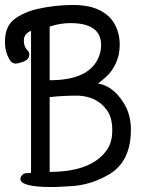

<svg xmlns="http://www.w3.org/2000/svg" viewBox="-62 -737 582 773"><path d="M146 16Q20 16 20 -17Q20 -24 27 -32Q34 -40 47.5 -40Q61 -40 63 -41V-613Q34 -601 34 -574Q34 -550 47 -536Q56 -529 56 -516Q55 -498 34 -489.5Q13 -481 -1 -481Q-9 -482 -17 -488Q-42 -521 -42 -568Q-42 -622 -15 -650Q5 -670 40 -685Q78 -703 160 -713Q200 -717 230 -717Q298 -717 340 -695.5Q382 -674 401 -637.5Q420 -601 420 -557Q420 -516 404.5 -482.5Q389 -449 364.5 -427Q340 -405 332 -401Q400 -390 445 -307Q465 -265 465 -215Q465 -88 379 -36Q300 11 213 13Q173 16 146 16ZM138 -45Q312 -45 372 -139Q390 -168 390 -212Q390 -265 368 -294Q328 -349 252 -352Q189 -352 138 -346ZM138 -414H139Q279 -414 325 -487Q345 -519 345 -556Q345 -644 221 -644Q180 -644 138 -630Z"/></svg>

Font: LXGW WenKai Mono Medium
Style: Regular
Weight: 500
Monospace: yes
Designer: LXGW / Fontworks Inc.
Foundry: LXGW / Fontworks Inc.
Version: Version 1.520; June 14, 2025